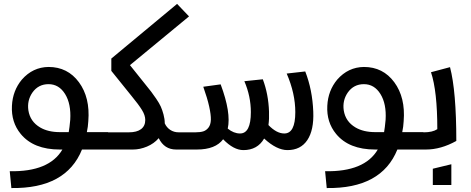

<svg xmlns="http://www.w3.org/2000/svg" viewBox="-20 -764 2406 981"><path d="M38.1 196.8 29.8 110.8Q231.4 114.7 298.8 0H285.2Q151.4 0 85.9 -79.6Q36.6 -139.6 41 -223.6Q44.9 -301.3 91.8 -357.4Q147.5 -420.9 228 -421.9Q325.7 -421.9 383.3 -343.8Q440.9 -265.6 431.2 -145Q429.7 -116.2 423.8 -88.9H532.2V0H398.9Q317.9 200.7 38.1 196.8ZM228 -334Q175.8 -334 145.5 -291Q117.7 -250.5 125 -200.2Q133.8 -143.1 185.1 -112.8Q225.6 -88.9 286.1 -88.9H331.1Q335 -109.9 338.9 -151.9Q343.8 -233.4 312.5 -283.7Q281.2 -334 228 -334Z M548.8 -401.9V-464.8L884.8 -744.1L945.8 -680.2L644 -431.2L724.1 -331.1Q743.7 -306.6 752.7 -295.2Q761.7 -283.7 777.8 -260Q793.9 -236.3 801.5 -219.5Q809.1 -202.6 815.4 -179.2Q821.8 -155.8 821.8 -133.8Q831.1 -112.8 849.9 -100.3Q868.7 -87.9 893.1 -87.9H982.9V0H879.9Q819.3 0 791 -58.1Q767.1 -30.3 731 -15.1Q694.8 0 659.2 0H469.2V-87.9H638.2Q679.2 -87.9 700.7 -104.2Q722.2 -120.6 722.2 -150.9Q722.2 -174.8 705.3 -202.1Q688.5 -229.5 651.9 -273.9Z M919.4 -87.9H978.5Q1002.9 -87.9 1018.6 -92.8Q1034.2 -97.7 1045.4 -112.3Q1056.6 -127 1057.4 -152.3Q1058.1 -177.7 1048.8 -219.7Q1039.6 -261.7 1018.6 -320.8L1107.4 -333Q1161.6 -188 1143.6 -106.9Q1174.3 -82 1206.5 -82Q1261.7 -82 1261.7 -190.9Q1261.7 -272 1228.5 -349.1L1322.8 -358.9Q1351.6 -282.7 1354.5 -193.8Q1356 -156.2 1351.6 -125Q1393.1 -82 1432.6 -82Q1488.8 -82 1488.8 -190.9Q1488.8 -286.6 1444.8 -388.2L1539.6 -398.9Q1576.2 -305.2 1580.6 -193.8Q1584.5 -99.6 1550.3 -48.3Q1516.1 2.9 1448.7 2.9Q1393.6 2.9 1329.6 -56.2Q1295.4 2.9 1223.6 2.9Q1173.8 2.9 1120.6 -51.8V-53.2Q1081.5 0 985.8 0H919.4Z M1649.4 196.8 1641.1 110.8Q1842.8 114.7 1910.2 0H1896.5Q1762.7 0 1697.3 -79.6Q1647.9 -139.6 1652.3 -223.6Q1656.2 -301.3 1703.1 -357.4Q1758.8 -420.9 1839.4 -421.9Q1937 -421.9 1994.6 -343.8Q2052.2 -265.6 2042.5 -145Q2041 -116.2 2035.2 -88.9H2143.6V0H2010.3Q1929.2 200.7 1649.4 196.8ZM1839.4 -334Q1787.1 -334 1756.8 -291Q1729 -250.5 1736.3 -200.2Q1745.1 -143.1 1796.4 -112.8Q1836.9 -88.9 1897.5 -88.9H1942.4Q1946.3 -109.9 1950.2 -151.9Q1955.1 -233.4 1923.8 -283.7Q1892.6 -334 1839.4 -334Z M2079.1 -87.9H2145.5Q2189.9 -87.9 2214.4 -104Q2214.4 -298.3 2182.1 -395L2279.3 -420.9Q2311.5 -297.9 2311.5 -43.9Q2232.9 0 2156.2 0H2079.1ZM2191.4 181.2V98.1L2286.1 75.2V181.2Z"/></svg>

Font: LT Superior Med
Style: Regular
Weight: 500
Designer: Daniel Lyons
Foundry: LyonsType
Version: Version 1.000